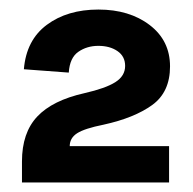

<svg xmlns="http://www.w3.org/2000/svg" viewBox="-20 -732 404 402"><path d="M26 -350V-394Q26 -454 58 -488Q90 -522 157 -537Q201 -547 221.5 -560Q242 -573 242 -594Q242 -614 226 -625Q210 -636 186 -636Q162 -636 144 -623.5Q126 -611 124 -580L30 -587Q35 -648 78 -680Q121 -712 186 -712Q251 -712 293.5 -679.5Q336 -647 336 -593Q336 -539 298.5 -512Q261 -485 197 -471Q157 -463 141.5 -453Q126 -443 126 -426H334V-350Z"/></svg>

Font: Space Grotesk
Style: Bold
Weight: 700
Designer: Florian Karsten
Foundry: Florian Karsten
Version: Version 2.000